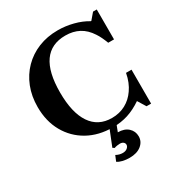

<svg xmlns="http://www.w3.org/2000/svg" viewBox="-230 -932 1264 1345"><g transform="rotate(-30 402.0 -259.0)"><path d="M431 10.5Q316.5 10.5 229.5 -38.2Q142.5 -87 93.5 -174Q44.5 -261 44.5 -376Q44.5 -463 73 -535.5Q101.5 -608 153.8 -661Q206 -714 277.2 -743Q348.5 -772 434.5 -772Q496.5 -772 558 -756.2Q619.5 -740.5 668 -711H672L715 -761.5H745V-519.5H698Q688 -546 677.2 -568.5Q666.5 -591 654 -609.5Q619.5 -663 572 -688.2Q524.5 -713.5 462.5 -713.5Q231.5 -713.5 231.5 -386Q231.5 -222 289.8 -135.8Q348 -49.5 458.5 -49.5Q519.5 -49.5 568.8 -76Q618 -102.5 651 -151Q668.5 -175.5 681.2 -206.8Q694 -238 700.5 -274.5H745V0H708L668 -65Q610 -25.5 553.2 -7.5Q496.5 10.5 431 10.5ZM425.5 254Q396.5 254 370.5 247.8Q344.5 241.5 329 230.5L347.5 186Q373.5 200.5 401 200.5Q424 200.5 438 188.8Q452 177 452 163Q452 150 441.8 141.8Q431.5 133.5 414.5 133.5Q405 133.5 392 135.5Q379 137.5 369 141.5L355 132.5L414.5 -16.5H471L442.5 57.5Q495 57.5 525.2 85.2Q555.5 113 555.5 155Q555.5 197.5 520.5 225.8Q485.5 254 425.5 254Z"/></g></svg>

Font: Libre Caslon Text
Style: Bold
Weight: 700
Designer: Pablo Impallari, Rodrigo Fuenzalida, Katja Schimmel
Foundry: Pablo Impallari, Rodrigo Fuenzalida
Version: Version 2.000